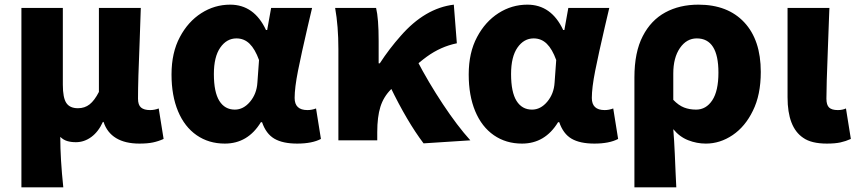

<svg xmlns="http://www.w3.org/2000/svg" viewBox="-20 -603 3682 825"><path d="M72 -569H250V-239Q250 -183 265 -160.5Q280 -138 315 -138Q344 -138 365 -154.5Q386 -171 405 -208V-569H585L580 -423Q573 -257 573 -179Q573 -152 586 -141Q599 -130 625 -130Q644 -130 662 -137L683 -6Q661 4 637.5 9Q614 14 579 14Q518 14 479 -9.5Q440 -33 425 -79H422Q403 -37 372.5 -14.5Q342 8 306 8Q285 8 268.5 3Q252 -2 239 -15Q239 80 252 202H72Z M717 -283Q717 -377 753 -444Q788 -510 845 -546.5Q902 -583 969 -583Q1072 -583 1123 -474H1128L1145 -569H1321Q1305 -499 1302 -488Q1275 -372 1260.5 -299Q1246 -226 1246 -182Q1246 -130 1301 -130Q1320 -130 1338 -137L1359 -6Q1321 14 1257 14Q1195 14 1159 -7Q1123 -28 1106 -78H1101Q1045 14 946 14Q877 14 825 -22Q773 -58 745 -125Q717 -192 717 -283ZM1086 -248 1093 -345Q1076 -392 1052.5 -415Q1029 -438 996 -438Q954 -438 926.5 -398.5Q899 -359 899 -285Q899 -207 922.5 -169.5Q946 -132 989 -132Q1026 -132 1054.5 -166Q1083 -200 1086 -248Z M1420 -569H1596Q1607 -524 1607 -427V-331H1612Q1653 -394 1702 -449Q1806 -568 1930 -583L1943 -417Q1874 -403 1814 -359.5Q1754 -316 1660 -219Q1628 -187 1614.5 -144Q1601 -101 1601 -35V0H1434V-392Q1434 -491 1420 -569ZM1657 -230 1771 -345Q1821 -249 1883 -155.5Q1945 -62 2001 0L1800 13Q1729 -81 1657 -230Z M1994 -283Q1994 -377 2030 -444Q2065 -510 2122 -546.5Q2179 -583 2246 -583Q2349 -583 2400 -474H2405L2422 -569H2598Q2582 -499 2579 -488Q2552 -372 2537.5 -299Q2523 -226 2523 -182Q2523 -130 2578 -130Q2597 -130 2615 -137L2636 -6Q2598 14 2534 14Q2472 14 2436 -7Q2400 -28 2383 -78H2378Q2322 14 2223 14Q2154 14 2102 -22Q2050 -58 2022 -125Q1994 -192 1994 -283ZM2363 -248 2370 -345Q2353 -392 2329.5 -415Q2306 -438 2273 -438Q2231 -438 2203.5 -398.5Q2176 -359 2176 -285Q2176 -207 2199.5 -169.5Q2223 -132 2266 -132Q2303 -132 2331.5 -166Q2360 -200 2363 -248Z M2742 -448Q2777 -516 2838.5 -549.5Q2900 -583 2981 -583Q3107 -583 3178 -507Q3249 -431 3249 -294Q3249 -195 3215 -127Q3182 -59 3128 -22.5Q3074 14 3013 14Q2974 14 2937 -0.5Q2900 -15 2873 -48Q2877 0 2879.5 58Q2882 116 2883 140L2886 202H2706V-270Q2706 -379 2742 -448ZM3067 -291Q3067 -438 2974 -438Q2930 -438 2901.5 -396.5Q2873 -355 2873 -287V-174Q2896 -150 2919.5 -141Q2943 -132 2971 -132Q3014 -132 3040.5 -172Q3067 -212 3067 -291Z M3431 -11Q3364 -56 3364 -185V-569H3544Q3544 -579 3537 -386Q3531 -234 3531 -179Q3531 -152 3542.5 -141Q3554 -130 3580 -130Q3600 -130 3615 -137L3636 -6Q3614 4 3591 9Q3568 14 3533 14Q3466 14 3431 -11Z"/></svg>

Font: Merged Yaku Han JP Black
Style: Regular
Weight: 900
Designer: Ryoko NISHIZUKA 西塚涼子 (kana, bopomofo & ideographs); Paul D. Hunt (Latin, Greek & Cyrillic); Sandoll Communications 산돌커뮤니
Foundry: Adobe
Version: Version 2.004